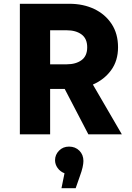

<svg xmlns="http://www.w3.org/2000/svg" viewBox="-20 -710 699 1015"><path d="M85 0V-690H347Q420 -690 478 -662.5Q536 -635 570 -583.5Q604 -532 604 -460Q604 -389 567.5 -339Q531 -289 471 -263L624 0H447L322 -240H245V0ZM245 -370H332Q381 -370 411 -392Q441 -414 441 -460Q441 -506 411 -528Q381 -550 332 -550H245ZM421 141Q421 155 416.5 175Q412 195 402 222L380 285H305L321 206Q298 197 284.5 178Q271 159 271 137Q271 108 292 86.5Q313 65 345 65Q378 65 399.5 86.5Q421 108 421 141Z"/></svg>

Font: Radio Canada
Style: Regular
Weight: 400
Designer: Charles Daoud, Etienne Aubert Bonn, Alexandre Saumier Demers, Jacques Le Bailly
Foundry: Radio-Canada
Version: Version 2.104;gftools[0.9.28.dev5+ged2979d]